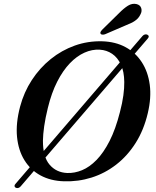

<svg xmlns="http://www.w3.org/2000/svg" viewBox="-20 -927 810 995"><path d="M61 45.5Q55.5 42.5 55.2 36.8Q55 31 61 25L719 -741Q724.5 -747 731.5 -748.5Q738.5 -750 744 -747Q750.5 -743.5 750.8 -738.2Q751 -733 745.5 -727L86.5 39.5Q81 45.5 74.2 47.2Q67.5 49 61 45.5ZM509.5 -713Q578 -711 630 -683Q682 -655 714.5 -605.2Q747 -555.5 756 -488.2Q765 -421 746 -341Q725.5 -253.5 683 -186.2Q640.5 -119 582 -73.8Q523.5 -28.5 454.5 -6.8Q385.5 15 311.5 12.5Q242.5 10.5 190.2 -17.8Q138 -46 106.5 -97Q75 -148 68.2 -218.2Q61.5 -288.5 84 -374Q104 -449.5 145 -512.2Q186 -575 242.8 -620.8Q299.5 -666.5 367.5 -690.8Q435.5 -715 509.5 -713ZM328 -30.5Q366.5 -29 405.2 -45Q444 -61 480.2 -98Q516.5 -135 547.8 -196.2Q579 -257.5 601.5 -346Q614 -393.5 619.2 -432.2Q624.5 -471 624 -502Q623.5 -556 606.5 -592.5Q589.5 -629 561 -648.2Q532.5 -667.5 497 -669.5Q457.5 -672 417.8 -654.2Q378 -636.5 342 -599Q306 -561.5 276.5 -503.8Q247 -446 228 -368Q215 -315 209 -272.8Q203 -230.5 202.5 -198.5Q202 -114.5 236.8 -73.8Q271.5 -33 328 -30.5ZM596.5 -858.5Q621.5 -884 643.2 -897.5Q665 -911 687 -906Q706.5 -901.5 711.8 -885.2Q717 -869 708 -852.5Q698.5 -832 679.5 -819.2Q660.5 -806.5 632.5 -796L524.5 -749.5Q517.5 -747 510.5 -747.5Q503.5 -748 501 -752.5Q498.5 -757.5 502 -763.2Q505.5 -769 511 -774.5Z"/></svg>

Font: Fraunces Medium
Style: Italic
Weight: 500
Italic angle: -16°
Version: Version 1.000;[b76b70a41]